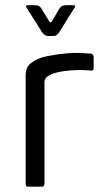

<svg xmlns="http://www.w3.org/2000/svg" viewBox="-20 -704 407 724"><path d="M76.7 -11.2V-420.8Q76.7 -451.8 99.2 -467.8Q122.7 -485.7 159.8 -492.7Q199.3 -500.3 235.3 -503.2Q260 -505 278.7 -504.4Q297.3 -503.8 324.2 -501.7Q333.2 -499.8 333.2 -485.5L333 -446Q333 -436.7 323.3 -437.8Q287 -441.8 243.5 -438.3Q147.7 -430 147.7 -394.5V-11.8Q147.7 0 137.3 0H85.2Q76.7 0 76.7 -11.2ZM138.2 -583.2 79.2 -676.5Q74 -684.3 84.8 -684.3H113.8Q127.8 -684.3 135.8 -672.5L166 -622.8Q170.5 -616.2 175.3 -622.8L204.5 -672.5Q212.5 -684.3 227.5 -684.3H256.8Q266.3 -684.3 262.5 -677.5L204.5 -584.2Q195 -568.2 182.3 -568.2H161.5Q148.7 -568.2 138.2 -583.2Z"/></svg>

Font: Vivano Light
Style: Regular
Weight: 300
Designer: Joe Prince, Josias Burgherr
Version: Version 2.064;September 19, 2022;FontCreator 14.0.0.2877 64-